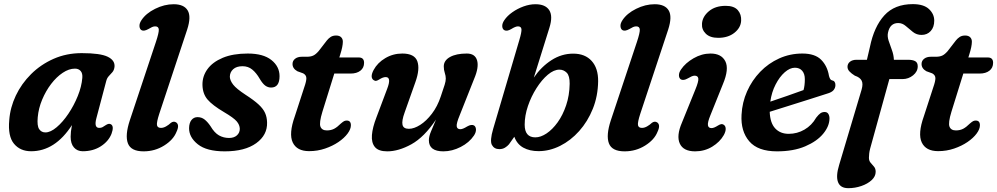

<svg xmlns="http://www.w3.org/2000/svg" viewBox="-20 -740 4954 954"><path d="M459 -153Q446 -104.5 473 -104.5Q482.5 -104.5 489.5 -108.2Q496.5 -112 505 -118Q520.5 -128.5 531 -122.5Q548 -113 534 -75Q519 -37.5 480.8 -13Q442.5 11.5 391 11.5Q364 11.5 347.5 -7.2Q331 -26 331 -60.5Q331 -73.5 332.5 -87Q334 -100.5 337.5 -118.5Q253.5 11.5 134.5 11.5Q80.5 11.5 49.5 -25.8Q18.5 -63 26 -143.5Q30.5 -205.5 58.5 -264.8Q86.5 -324 134.5 -371.8Q182.5 -419.5 246.5 -447.8Q310.5 -476 386 -476Q478.5 -476 515.2 -458Q552 -440 549 -408Q547 -391.5 538.5 -381.5Q530 -371.5 521 -362.2Q512 -353 508 -338ZM167.5 -157.5Q163.5 -115 174.5 -98.5Q185.5 -82 205.5 -82Q231 -82 261.5 -107.8Q292 -133.5 319.8 -174.8Q347.5 -216 366.5 -263Q385.5 -310 389 -353Q391 -375.5 380.8 -387.2Q370.5 -399 352.5 -399Q322.5 -399 291.5 -378.2Q260.5 -357.5 234 -322.8Q207.5 -288 189.5 -245Q171.5 -202 167.5 -157.5Z M910 -593 771.5 -175Q757.5 -132 760 -118.2Q762.5 -104.5 780 -104.5Q792 -104.5 805.2 -112Q818.5 -119.5 829.5 -130Q843 -139.5 855 -132Q873.5 -119.5 857 -85Q841.5 -45.5 795.5 -16.8Q749.5 12 693.5 12Q630.5 12 615.5 -27.8Q600.5 -67.5 625 -142L754.5 -531Q770 -577.5 769 -593.2Q768 -609 751 -609Q743.5 -609 735.5 -605.5Q727.5 -602 717 -595.5Q694.5 -583 682.5 -590.5Q674 -596 673 -609.8Q672 -623.5 683 -640Q705 -673.5 750.8 -696.2Q796.5 -719 843 -719Q894 -719 912.5 -688.2Q931 -657.5 910 -593Z M1118 -54.5Q1143 -54.5 1157.2 -67.5Q1171.5 -80.5 1171.5 -100Q1171 -119.5 1156.2 -137Q1141.5 -154.5 1093 -183Q1035.5 -217 1011.2 -245.5Q987 -274 986 -317.5Q985 -360.5 1010.5 -396Q1036 -431.5 1086.8 -452.8Q1137.5 -474 1211 -474Q1288 -474 1328.5 -441.8Q1369 -409.5 1369 -361.5Q1369 -305 1327 -305Q1311.5 -305 1298.2 -314.5Q1285 -324 1270.5 -348.5Q1253.5 -378 1233.2 -394.5Q1213 -411 1185 -411Q1155 -411 1138.5 -396Q1122 -381 1122 -358Q1123 -339.5 1138.8 -319.2Q1154.5 -299 1199.5 -269.5Q1241.5 -242.5 1264.8 -221Q1288 -199.5 1297.2 -178.5Q1306.5 -157.5 1307 -131.5Q1309 -69 1253 -28.5Q1197 12 1096.5 12Q1007 12 963 -23Q919 -58 919.5 -103.5Q920 -129.5 931.5 -143.8Q943 -158 961.5 -158Q981.5 -158 996.5 -146.2Q1011.5 -134.5 1026 -113Q1045.5 -80 1068.2 -67.2Q1091 -54.5 1118 -54.5Z M1486.5 -375.5 1457.5 -386Q1433.5 -399.5 1433.5 -422Q1433.5 -438 1446.2 -448Q1459 -458 1479.5 -458H1505Q1523.5 -458 1536.2 -463.8Q1549 -469.5 1563.5 -486.5L1604.5 -539.5Q1612.5 -549.5 1623.2 -556.5Q1634 -563.5 1650 -563.5Q1666.5 -563.5 1675 -555Q1683.5 -546.5 1683.5 -533Q1683.5 -510 1671 -470.5L1666 -454.5H1762.5Q1789 -454.5 1789 -428Q1789 -403 1770.8 -388.8Q1752.5 -374.5 1722 -374.5H1641L1582 -185Q1565 -129.5 1572.2 -110.8Q1579.5 -92 1604 -92Q1624.5 -92 1640 -100Q1655.5 -108 1674 -126.5Q1684.5 -135.5 1690 -138.2Q1695.5 -141 1703 -141Q1723.5 -141 1723.5 -117.5Q1723.5 -98.5 1707 -76.2Q1690.5 -54 1661.5 -34.2Q1632.5 -14.5 1595 -1.8Q1557.5 11 1516 11Q1455 11 1434.5 -32.2Q1414 -75.5 1445 -162.5L1491.5 -305.5Q1502.5 -336.5 1502.2 -351.8Q1502 -367 1486.5 -375.5Z M2335.5 -116.5Q2344.5 -110.5 2345 -96.5Q2345.5 -82.5 2335 -66.5Q2311.5 -31.5 2269 -9.8Q2226.5 12 2183 12Q2111 12 2111 -43Q2111 -62 2121.5 -86.8Q2132 -111.5 2146.5 -146Q2088 -58.5 2024.2 -23.2Q1960.5 12 1904 12Q1860.5 12 1842.8 -9.5Q1825 -31 1828 -69Q1831 -107 1850.5 -157L1903.5 -298Q1926.5 -357 1896.5 -357Q1883 -357 1865 -345.5Q1856.5 -340 1849.8 -338.5Q1843 -337 1835.5 -342.5Q1817.5 -356.5 1836.5 -392.5Q1856 -428.5 1894.5 -451.2Q1933 -474 1979 -474Q2039.5 -474 2053.5 -435.8Q2067.5 -397.5 2044 -332L1990.5 -181Q1975.5 -139.5 1980 -119.8Q1984.5 -100 2011.5 -100Q2037.5 -100 2068 -119.5Q2098.5 -139 2126 -175Q2153.5 -211 2170 -260.5Q2184 -301.5 2189.5 -319.2Q2195 -337 2195 -349.5Q2195 -363 2190 -377.8Q2185 -392.5 2185 -410Q2185 -439.5 2216 -456.8Q2247 -474 2299.5 -474Q2340.5 -474 2350.5 -440Q2360.5 -406 2336 -348.5L2264 -167Q2247.5 -127.5 2249.2 -112.8Q2251 -98 2267.5 -98Q2279.5 -98 2301 -111.5Q2323 -124 2335.5 -116.5Z M2560 -539.5Q2572.5 -581 2571 -595Q2569.5 -609 2553.5 -609Q2541.5 -609 2520 -595.5Q2498 -582.5 2485 -590.5Q2476 -596.5 2475.5 -610.2Q2475 -624 2486 -640Q2500.5 -661.5 2525.8 -679.2Q2551 -697 2581.2 -708Q2611.5 -719 2640.5 -719Q2690 -719 2709 -689.5Q2728 -660 2710 -602.5L2632.5 -354.5Q2669.5 -408.5 2720 -441Q2770.5 -473.5 2828 -473.5Q2887 -473.5 2919.8 -437.2Q2952.5 -401 2952 -336.5Q2951 -262.5 2925.5 -199.2Q2900 -136 2857.8 -88.8Q2815.5 -41.5 2763 -15.2Q2710.5 11 2656 11Q2612 11 2580.5 -6.2Q2549 -23.5 2535.5 -60.5L2509 -23Q2501 -13.5 2489 -6.2Q2477 1 2461 1Q2435.5 1 2424.2 -19.8Q2413 -40.5 2430.5 -100ZM2759.5 -394Q2732 -394 2702 -368.8Q2672 -343.5 2645.8 -302.2Q2619.5 -261 2603.2 -213.2Q2587 -165.5 2587 -120.5Q2587 -57.5 2640 -57.5Q2666.5 -57.5 2695.8 -77Q2725 -96.5 2750.8 -132.2Q2776.5 -168 2793 -216.8Q2809.5 -265.5 2810.5 -323.5Q2811 -363.5 2795.8 -378.8Q2780.5 -394 2759.5 -394Z M3300 -593 3161.5 -175Q3147.5 -132 3150 -118.2Q3152.5 -104.5 3170 -104.5Q3182 -104.5 3195.2 -112Q3208.5 -119.5 3219.5 -130Q3233 -139.5 3245 -132Q3263.5 -119.5 3247 -85Q3231.5 -45.5 3185.5 -16.8Q3139.5 12 3083.5 12Q3020.5 12 3005.5 -27.8Q2990.5 -67.5 3015 -142L3144.5 -531Q3160 -577.5 3159 -593.2Q3158 -609 3141 -609Q3133.5 -609 3125.5 -605.5Q3117.5 -602 3107 -595.5Q3084.5 -583 3072.5 -590.5Q3064 -596 3063 -609.8Q3062 -623.5 3073 -640Q3095 -673.5 3140.8 -696.2Q3186.5 -719 3233 -719Q3284 -719 3302.5 -688.2Q3321 -657.5 3300 -593Z M3548.5 -552Q3508 -552 3487 -572.5Q3466 -593 3468 -622Q3470 -657 3502 -684Q3534 -711 3586 -711Q3627 -711 3645.8 -689.8Q3664.5 -668.5 3662.5 -636.5Q3660.5 -602 3629 -577Q3597.5 -552 3548.5 -552ZM3509.5 -166.5Q3495.5 -132.5 3497.5 -118Q3499.5 -103.5 3515.5 -103.5Q3527.5 -103.5 3547 -116Q3555.5 -121.5 3562.8 -123Q3570 -124.5 3577.5 -119Q3585.5 -113 3585.8 -99.8Q3586 -86.5 3576.5 -69Q3557 -34.5 3518.8 -11.2Q3480.5 12 3434 12Q3375.5 12 3357.8 -26.5Q3340 -65 3368.5 -131L3435 -295Q3451.5 -335 3449.8 -349.5Q3448 -364 3431.5 -364Q3424 -364 3416 -360.2Q3408 -356.5 3397.5 -350.5Q3375.5 -338 3363 -345.5Q3354 -351.5 3353.5 -365.2Q3353 -379 3364 -395Q3385.5 -427 3426.2 -450.5Q3467 -474 3510.5 -474Q3564.5 -474 3584 -435.5Q3603.5 -397 3572 -322Z M4101.5 -152Q4101.5 -113.5 4070.5 -75.8Q4039.5 -38 3981 -13Q3922.5 12 3840.5 12Q3745.5 12 3702.8 -38Q3660 -88 3664.5 -169.5Q3667.5 -231 3692 -286Q3716.5 -341 3757.2 -383.2Q3798 -425.5 3851.8 -449.8Q3905.5 -474 3967 -474Q4029.5 -474 4060.2 -443Q4091 -412 4099 -363Q4101 -355 4104.5 -348.5Q4108 -342 4113.5 -341Q4131 -338 4131 -317.5Q4131 -303.5 4121.8 -292.2Q4112.5 -281 4089 -274.5Q4052 -262.5 4000.5 -246.2Q3949 -230 3896.8 -213.5Q3844.5 -197 3804.5 -184.5Q3806.5 -129 3831.8 -102Q3857 -75 3899 -75Q3941 -75 3977.2 -96Q4013.5 -117 4035.5 -155.5Q4047.5 -171 4056.5 -177.2Q4065.5 -183.5 4077.5 -183.5Q4090 -183.5 4095.8 -174Q4101.5 -164.5 4101.5 -152ZM3929.5 -403.5Q3905 -403.5 3879.2 -381Q3853.5 -358.5 3833.8 -320.2Q3814 -282 3807.5 -235Q3846 -248 3891.8 -263.8Q3937.5 -279.5 3972.5 -292.5Q3979 -314.5 3979 -346.5Q3979 -373 3966 -388.2Q3953 -403.5 3929.5 -403.5Z M4191 -408Q4191 -423.5 4203.2 -433.2Q4215.5 -443 4236 -443H4287.5L4302.5 -507Q4323 -607.5 4374 -663.5Q4425 -719.5 4515.5 -719.5Q4569.5 -719.5 4595.8 -695Q4622 -670.5 4622 -637.5Q4622 -605 4604.5 -585.8Q4587 -566.5 4559 -566.5Q4534.5 -566.5 4516 -581.2Q4497.5 -596 4480.5 -610.8Q4463.5 -625.5 4443 -625.5Q4402.5 -625.5 4392.5 -579Q4388 -560.5 4395.2 -538.2Q4402.5 -516 4411.5 -491.8Q4420.5 -467.5 4421.5 -443H4492Q4515 -443 4527.5 -436Q4540 -429 4540 -410.5Q4540 -384.5 4517 -365.8Q4494 -347 4464 -347H4399L4303.5 -1.5Q4300 12 4298.8 23.2Q4297.5 34.5 4297.5 44Q4297.5 59 4305.8 68.5Q4314 78 4322.5 87.8Q4331 97.5 4331 113.5Q4331 136.5 4311 155Q4291 173.5 4259.8 184.2Q4228.5 195 4195 195Q4155.5 195 4144 165Q4132.5 135 4149.5 79.5L4261 -294.5Q4269.5 -323.5 4261.2 -339.5Q4253 -355.5 4227.5 -364Q4210.5 -374.5 4200.8 -385Q4191 -395.5 4191 -408Z M4612 -375.5 4583 -386Q4559 -399.5 4559 -422Q4559 -438 4571.8 -448Q4584.5 -458 4605 -458H4630.5Q4649 -458 4661.8 -463.8Q4674.5 -469.5 4689 -486.5L4730 -539.5Q4738 -549.5 4748.8 -556.5Q4759.5 -563.5 4775.5 -563.5Q4792 -563.5 4800.5 -555Q4809 -546.5 4809 -533Q4809 -510 4796.5 -470.5L4791.5 -454.5H4888Q4914.5 -454.5 4914.5 -428Q4914.5 -403 4896.2 -388.8Q4878 -374.5 4847.5 -374.5H4766.5L4707.5 -185Q4690.5 -129.5 4697.8 -110.8Q4705 -92 4729.5 -92Q4750 -92 4765.5 -100Q4781 -108 4799.5 -126.5Q4810 -135.5 4815.5 -138.2Q4821 -141 4828.5 -141Q4849 -141 4849 -117.5Q4849 -98.5 4832.5 -76.2Q4816 -54 4787 -34.2Q4758 -14.5 4720.5 -1.8Q4683 11 4641.5 11Q4580.5 11 4560 -32.2Q4539.5 -75.5 4570.5 -162.5L4617 -305.5Q4628 -336.5 4627.8 -351.8Q4627.5 -367 4612 -375.5Z"/></svg>

Font: Fraunces 9pt S100 SemiBold
Style: Italic
Weight: 600
Italic angle: -16°
Version: Version 1.000; ttfautohint (v1.8.3)